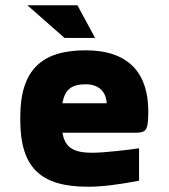

<svg xmlns="http://www.w3.org/2000/svg" viewBox="-20 -700 640 729"><path d="M543 -277C543 -422 469 -509 305 -509C139 -509 57 -435 57 -256V-244C57 -61 137 9 314 9C367 9 431 1 508 -14V-137C467 -131 376 -120 330 -120C260 -120 227 -139 217 -196H486C534 -196 543 -199 543 -277ZM84 -680 225 -556H341L274 -680ZM217 -308C226 -360 252 -380 305 -380C356 -380 383 -351 385 -308Z"/></svg>

Font: LT Wave Mono Black
Style: Regular
Weight: 900
Designer: Daniel Lyons
Version: Version 2.5 (Glyphs App)